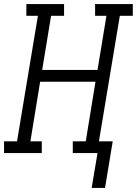

<svg xmlns="http://www.w3.org/2000/svg" viewBox="-33 -755 675 947"><path d="M419 172 448 0H326V-58H390L438 -352H165L117 -58H173V0H-13V-58H51L154 -677H97V-735H283V-677H219L175 -410H448L492 -677H436V-735H622V-677H558L455 -58H523L485 172Z"/></svg>

Font: Iosevka Slab Light Extended
Style: Italic
Weight: 300
Width: 7
Italic angle: -9°
Monospace: yes
Designer: Belleve Invis
Foundry: Belleve Invis
Version: Version 11.1.0; ttfautohint (v1.8.3)